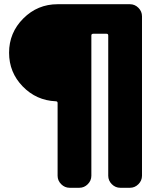

<svg xmlns="http://www.w3.org/2000/svg" viewBox="-20 -750 766 910"><path d="M596 -730Q619 -730 636 -713Q653 -696 653 -673V83Q653 106 636 123Q619 140 596 140H550Q527 140 510 123Q493 106 493 83V-582Q493 -590 485 -590H422Q413 -590 413 -582V83Q413 106 396 123Q379 140 356 140H310Q287 140 270 123Q253 106 253 83V-262Q253 -270 244 -270Q152 -274 87.5 -340.5Q23 -407 23 -500Q23 -595 90.5 -662.5Q158 -730 253 -730Z"/></svg>

Font: Rounded Mplus 1c Black
Style: Regular
Weight: 900
Version: Version 1.059.20150529